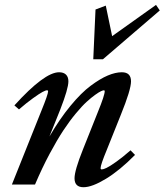

<svg xmlns="http://www.w3.org/2000/svg" viewBox="-20 -764 682 795"><path d="M366.2 -518.6 375.5 -724.6 418 -740.7 444.3 -614.3 626 -743.7 641.6 -720.7 406.2 -518.6ZM29.3 0 151.9 -306.6Q179.2 -373.5 179.2 -386.2Q179.2 -390.1 174.3 -390.1Q168.9 -390.1 155.8 -383.1Q142.6 -376 116.5 -357.2Q90.3 -338.4 58.6 -311L39.6 -327.6Q164.1 -464.8 224.6 -464.8Q243.2 -464.8 253.2 -455.1Q263.2 -445.3 263.2 -427.2Q263.2 -397 229.5 -310.5L184.6 -198.7Q227.1 -271.5 271.7 -325.7Q316.4 -379.9 355.5 -408.9Q394.5 -438 426.3 -451.4Q458 -464.8 484.4 -464.8Q522.5 -464.8 522.5 -427.2Q522.5 -392.6 480.5 -289.1L422.4 -144Q396.5 -81.5 396.5 -67.9Q396.5 -62.5 401.4 -62.5Q407.7 -62.5 421.1 -68.8Q434.6 -75.2 461.4 -94.2Q488.3 -113.3 520.5 -141.6L539.1 -122.6Q476.1 -58.6 418.7 -23.7Q361.3 11.2 325.7 11.2Q288.6 11.2 288.6 -25.9Q288.6 -58.1 323.2 -144.5L385.7 -301.3Q413.6 -369.6 413.6 -386.7Q413.6 -390.1 409.7 -390.1Q406.7 -390.1 398.4 -386.5Q390.1 -382.8 374 -371.3Q357.9 -359.9 338.9 -342.5Q319.8 -325.2 294.2 -294.4Q268.6 -263.7 242.7 -224.6Q216.8 -185.5 185.5 -127.2Q154.3 -68.8 125 0Z"/></svg>

Font: Elstob 6pt SemiBold
Style: Italic
Weight: 600
Italic angle: -20°
Designer: Peter S. Baker
Version: Version 1.015